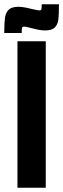

<svg xmlns="http://www.w3.org/2000/svg" viewBox="-53 -882 297 902"><path d="M29 0V-688H162V0ZM33 -850Q57 -850 91 -841Q126 -833 132 -833Q140 -833 141.5 -839Q143 -845 143 -862H224Q224 -813 221 -789.5Q218 -766 204 -752.5Q190 -739 159 -739Q136 -739 102 -748Q95 -750 80.5 -753.5Q66 -757 60 -757Q52 -757 50.5 -751Q49 -745 49 -727H-33Q-33 -775 -29.5 -799Q-26 -823 -12 -836.5Q2 -850 33 -850Z"/></svg>

Font: Saira Ultra Condensed Black
Style: Regular
Weight: 900
Width: 1
Designer: Hector Gatti with collaboration of the Omnibus-Type team
Foundry: Omnibus-Type
Version: Version 1.001; ttfautohint (v1.8)